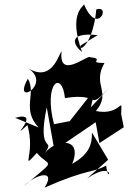

<svg xmlns="http://www.w3.org/2000/svg" viewBox="-20 -807 584 875"><path d="M473 -79 399 -203C400 -144 383 -103 309 -60C359 -183 236 -175 184 -109C235 -183 146 -96 193 -318L228 -122L416 -250L433 -155L544 -227L532 -288C537 -379 535 -277 417 -301C490 -388 398 -419 456 -520C373 -520 463 -539 391 -546C383 -562 244 -438 261 -575C245 -552 214 -429 105 -498C224 -424 32 -316 107 -448C147 -382 77 -309 156 -226L49 -270C181 -307 5 -148 105 -237C144 -102 68 -24 148 -110C206 -41 245 -91 89 41C144 -14 238 -38 183 48C383 -40 404 -18 464 -53C473 48 515 -86 377 6ZM394 -318 413 -401 298 -255 226 -241C177 -432 263 -488 276 -360C448 -388 372 -296 480 -409ZM348 -600C335 -568 403 -598 419 -764C487 -786 424 -642 363 -787C357 -775 292 -740 354 -570C321 -595 277 -662 425 -647Z"/></svg>

Font: Asimov Silicon
Style: Regular
Weight: 400
Designer: Google
Version: Version 2.000980; 2014